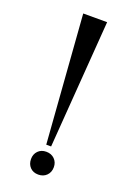

<svg xmlns="http://www.w3.org/2000/svg" viewBox="-138 -753 564 815"><g transform="rotate(20 144.0 -345.0)"><path d="M156 -122H134L91 -699H199ZM94 -43Q94 -65 108 -79.5Q122 -94 145 -94Q168 -94 182.5 -79.5Q197 -65 197 -43Q197 -20 182.5 -5.5Q168 9 145 9Q122 9 108 -5.5Q94 -20 94 -43Z"/></g></svg>

Font: Moniqa Narrow Heading
Style: Bold
Weight: 700
Width: 4
Designer: Rajesh Rajput
Foundry: Rajesh Rajput
Version: Version 1.000